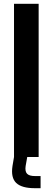

<svg xmlns="http://www.w3.org/2000/svg" viewBox="-20 -820 275 1003"><path d="M53.2 0V-800H181.9V0ZM192 163.1H162.1Q93.5 163.1 64.7 135.7Q36 108.2 45.2 47.5L53.2 0H122.3L113.9 47.5Q109.8 75.5 121.4 87.6Q133.1 99.7 162.4 99.7H192Z"/></svg>

Font: Big Shoulders Text SC Thin
Style: Regular
Weight: 100
Designer: Patric King
Foundry: XO Type Co
Version: Version 2.002